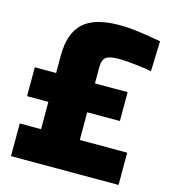

<svg xmlns="http://www.w3.org/2000/svg" viewBox="-111 -841 832 931"><g transform="rotate(15 305.0 -375.0)"><path d="M30 -446H137V-533Q137 -645 193.5 -697.5Q250 -750 374 -750Q418 -750 468.5 -743.5Q519 -737 584 -725L579 -573Q561 -577 539 -580Q517 -583 494.5 -585.5Q472 -588 451 -589.5Q430 -591 414 -591Q368 -591 350 -578Q332 -565 332 -528V-446H496V-301H332V-162H570V0H30V-164H137V-301H30Z"/></g></svg>

Font: Encode Sans Compressed
Style: Black
Weight: 900
Designer: Pablo Impallari, Andres Torresi
Foundry: Pablo Impallari, Andres Torresi
Version: Version 1.000; ttfautohint (v1.00) -l 8 -r 50 -G 200 -x 14 -